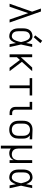

<svg xmlns="http://www.w3.org/2000/svg" viewBox="1727 -2532 1010 4504"><g transform="rotate(90 2232.0 -280.0)"><path d="M68 0H138L288 -437L438 0H508L250 -735H180Q191 -704 202 -673.5Q213 -643 224 -612L253 -528Z M832 8Q862 8 889 -6Q916 -20 935 -43.5Q954 -67 967 -94Q980 -121 990 -149Q996 -112 1003 -74.5Q1010 -37 1017 0H1083Q1068 -67 1054 -134.5Q1040 -202 1024 -268Q1039 -333 1052.5 -399Q1066 -465 1081 -530H1015Q1008 -494 1001.5 -458Q995 -422 989 -387Q979 -414 965.5 -440Q952 -466 933.5 -489Q915 -512 888 -525Q861 -538 832 -538Q791 -538 752.5 -522.5Q714 -507 689 -474Q664 -441 654.5 -401Q645 -361 645 -320V-210Q645 -169 654.5 -129Q664 -89 689 -56Q714 -23 752.5 -7.5Q791 8 832 8ZM832 -52Q804 -52 778 -64.5Q752 -77 737 -101.5Q722 -126 717 -154Q712 -182 712 -210V-320Q712 -348 717 -376Q722 -404 737 -428.5Q752 -453 778 -466Q804 -479 832 -479Q859 -479 881 -462Q903 -445 916 -421Q929 -397 938 -372Q947 -347 954 -321Q961 -295 967 -269Q961 -242 954.5 -215Q948 -188 938.5 -162.5Q929 -137 916.5 -112.5Q904 -88 881.5 -70Q859 -52 832 -52ZM854 -567 992 -723 936 -765 809 -601Z M1255 0H1322V-171L1386 -242L1474 -125L1569 0H1649L1430 -289L1649 -530H1563L1322 -265V-530H1255Z M1983 0H2049V-471H2219V-530H1813V-471H1983Z M2630 0H2679V-60H2630Q2608 -60 2588.5 -70Q2569 -80 2561 -100.5Q2553 -121 2553 -143V-530H2369V-471H2487V-143Q2487 -114 2495 -86Q2503 -58 2524 -37Q2545 -16 2573 -8Q2601 0 2630 0Z M3024 8Q3058 8 3091.5 0Q3125 -8 3153 -28.5Q3181 -49 3199 -78.5Q3217 -108 3224 -142Q3231 -176 3231 -210V-320Q3231 -350 3224 -379.5Q3217 -409 3198.5 -434Q3180 -459 3155 -476L3248 -471V-530L3025 -538H3024Q2990 -538 2956 -530Q2922 -522 2893.5 -502Q2865 -482 2846.5 -452.5Q2828 -423 2820.5 -389Q2813 -355 2813 -320V-210Q2813 -176 2820.5 -142Q2828 -108 2846.5 -78.5Q2865 -49 2893.5 -28.5Q2922 -8 2955.5 0Q2989 8 3024 8ZM3024 -52Q2993 -52 2964 -62Q2935 -72 2915 -96Q2895 -120 2887.5 -150Q2880 -180 2880 -210V-320Q2880 -351 2887.5 -380.5Q2895 -410 2915 -434Q2935 -458 2964.5 -468.5Q2994 -479 3024 -479Q3054 -479 3083 -468Q3112 -457 3131 -433Q3150 -409 3157.5 -379.5Q3165 -350 3165 -320V-210Q3165 -180 3157.5 -150.5Q3150 -121 3131 -97Q3112 -73 3083 -62.5Q3054 -52 3024 -52Z M3397 205H3464V-30Q3486 -10 3516 -1Q3546 8 3576 8Q3610 8 3643.5 -3.5Q3677 -15 3700.5 -41.5Q3724 -68 3737 -100V0H3803V-530H3737V-210Q3737 -180 3730 -151Q3723 -122 3704.5 -98Q3686 -74 3658 -63Q3630 -52 3600 -52Q3570 -52 3542 -63Q3514 -74 3495.5 -98Q3477 -122 3470.5 -151Q3464 -180 3464 -210V-530H3397Z M4144 8Q4174 8 4201 -6Q4228 -20 4247 -43.5Q4266 -67 4279 -94Q4292 -121 4302 -149Q4308 -112 4315 -74.5Q4322 -37 4329 0H4395Q4380 -67 4366 -134.5Q4352 -202 4336 -268Q4351 -333 4364.5 -399Q4378 -465 4393 -530H4327Q4320 -494 4313.5 -458Q4307 -422 4301 -387Q4291 -414 4277.5 -440Q4264 -466 4245.5 -489Q4227 -512 4200 -525Q4173 -538 4144 -538Q4103 -538 4064.5 -522.5Q4026 -507 4001 -474Q3976 -441 3966.5 -401Q3957 -361 3957 -320V-210Q3957 -169 3966.5 -129Q3976 -89 4001 -56Q4026 -23 4064.5 -7.5Q4103 8 4144 8ZM4144 -52Q4116 -52 4090 -64.5Q4064 -77 4049 -101.5Q4034 -126 4029 -154Q4024 -182 4024 -210V-320Q4024 -348 4029 -376Q4034 -404 4049 -428.5Q4064 -453 4090 -466Q4116 -479 4144 -479Q4171 -479 4193 -462Q4215 -445 4228 -421Q4241 -397 4250 -372Q4259 -347 4266 -321Q4273 -295 4279 -269Q4273 -242 4266.5 -215Q4260 -188 4250.5 -162.5Q4241 -137 4228.5 -112.5Q4216 -88 4193.5 -70Q4171 -52 4144 -52Z"/></g></svg>

Font: Iosevka Sparkle Light
Style: Regular
Weight: 300
Designer: Belleve Invis
Foundry: Belleve Invis
Version: Version 4.5.0; ttfautohint (v1.8.3)